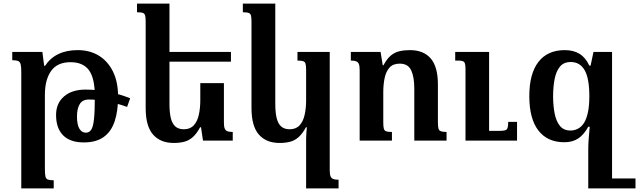

<svg xmlns="http://www.w3.org/2000/svg" viewBox="-20 -780 3545 1065"><path d="M98 265V-381Q98 -410 94.5 -423.5Q91 -437 80.5 -441.5Q70 -446 48 -446V-492H215L225 -415H230Q258 -458 303.5 -480Q349 -502 411 -502Q478 -502 528 -471.5Q578 -441 606.5 -383.5Q635 -326 635 -244Q635 -164 616 -107Q597 -50 555 -20Q513 10 445 10Q369 10 330 -29.5Q291 -69 291 -142Q291 -207 335 -245Q379 -283 454 -283Q520 -283 582 -270.5Q644 -258 702 -235L685 -187Q630 -207 572.5 -217.5Q515 -228 473 -228Q438 -228 422.5 -203Q407 -178 407 -134Q407 -88 420.5 -66Q434 -44 456 -44Q475 -44 486 -60.5Q497 -77 501.5 -120.5Q506 -164 506 -246Q506 -346 473.5 -390.5Q441 -435 371 -435Q298 -435 263.5 -386.5Q229 -338 229 -253V156Q229 185 232 198.5Q235 212 245.5 216Q256 220 278 220V265Z M1222 -319V-100Q1222 -78 1226.5 -67Q1231 -56 1241.5 -52Q1252 -48 1271 -48V0H1106L1095 -74H1090Q1071 -39 1050 -20Q1029 -1 1003 6Q977 13 944 13Q870 13 829 -33.5Q788 -80 788 -181V-658Q788 -681 785.5 -692.5Q783 -704 773 -708Q763 -712 740 -712V-760H920V-203Q920 -159 927 -127.5Q934 -96 951.5 -79.5Q969 -63 1000 -63Q1035 -63 1055 -85Q1075 -107 1083 -144Q1091 -181 1091 -223V-319ZM897 -438V-492H1261V-438Z M1678 265V-12Q1678 -28 1679.5 -43.5Q1681 -59 1682 -74H1677Q1658 -39 1637 -20Q1616 -1 1590 6Q1564 13 1531 13Q1457 13 1416 -33.5Q1375 -80 1375 -181V-658Q1375 -681 1372.5 -692.5Q1370 -704 1360 -708Q1350 -712 1327 -712V-760H1507V-203Q1507 -159 1514 -127.5Q1521 -96 1538.5 -79.5Q1556 -63 1587 -63Q1622 -63 1642 -85Q1662 -107 1670 -144Q1678 -181 1678 -223V-392Q1678 -414 1675 -425.5Q1672 -437 1662 -440.5Q1652 -444 1630 -444V-492H1809V165Q1809 187 1813.5 198Q1818 209 1828.5 213Q1839 217 1858 217V265Z M2457 -48V0H2278V-289Q2278 -354 2260.5 -390.5Q2243 -427 2197 -427Q2160 -427 2140.5 -405Q2121 -383 2113.5 -347Q2106 -311 2106 -269V-100Q2106 -78 2109 -66.5Q2112 -55 2122.5 -51.5Q2133 -48 2154 -48V0H1975V-392Q1975 -414 1970.5 -425Q1966 -436 1955.5 -440Q1945 -444 1926 -444V-492H2091L2103 -418H2107Q2127 -455 2148.5 -472.5Q2170 -490 2196 -496Q2222 -502 2254 -502Q2329 -502 2369 -456Q2409 -410 2409 -311V-102Q2409 -79 2412 -67.5Q2415 -56 2425.5 -52Q2436 -48 2457 -48ZM2848 -104V0H2562V-397Q2562 -428 2554.5 -436Q2547 -444 2522 -444H2505V-492H2693V-54H2748Q2770 -54 2781 -57Q2792 -60 2795.5 -71Q2799 -82 2799 -104Z M3272 -492H3375V265H3243V51Q3243 24 3245 -5Q3247 -34 3251 -77H3243Q3219 -33 3187.5 -12Q3156 9 3110 9Q3017 9 2966.5 -56Q2916 -121 2916 -247Q2916 -371 2966.5 -436.5Q3017 -502 3113 -502Q3161 -502 3194.5 -481.5Q3228 -461 3249 -416H3256ZM3144 -56Q3168 -56 3187.5 -67Q3207 -78 3220.5 -100Q3234 -122 3241.5 -158.5Q3249 -195 3249 -246Q3249 -345 3223 -390.5Q3197 -436 3146 -436Q3107 -436 3086 -410.5Q3065 -385 3056.5 -342Q3048 -299 3048 -246Q3048 -194 3056.5 -150.5Q3065 -107 3086 -81.5Q3107 -56 3144 -56ZM3356 265V210H3505V265Z"/></svg>

Font: Noto Serif Armenian SemiBold
Style: Regular
Weight: 600
Version: Version 2.007